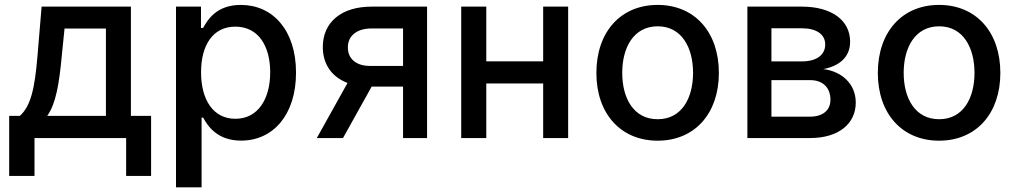

<svg xmlns="http://www.w3.org/2000/svg" viewBox="-20 -573 4219 797"><path d="M18.1 157.3H123.2V0H503.6V157.3H607.2V-92H523.4V-545.5H152.7L135.7 -342C124.3 -204.5 107.6 -132.8 62.5 -92H18.1ZM176.1 -92C212.4 -142.8 225.9 -227.3 236.5 -342L247.9 -454.5H419.7V-92Z M710.6 204.5H816.8V-84.9H823.2C842.3 -50.1 881.4 10.7 980.8 10.7C1112.9 10.7 1208.8 -95.2 1208.8 -271.7C1208.8 -448.5 1111.5 -552.6 979.8 -552.6C878.6 -552.6 842 -490.8 823.2 -457H814.3V-545.5H710.6ZM814.6 -272.7C814.6 -386.7 864.3 -462.4 957 -462.4C1053.3 -462.4 1101.6 -381 1101.6 -272.7C1101.6 -163.4 1051.8 -79.9 957 -79.9C865.8 -79.9 814.6 -158 814.6 -272.7Z M1653.1 0H1752.8V-545.5H1522.4C1396.7 -545.5 1320 -480.5 1320 -377.8C1320 -306.1 1357.6 -253.2 1422.6 -228.7L1295.1 0H1403.8L1522.7 -213.4H1653.1ZM1424 -376.4C1423.7 -423.3 1460.2 -454.9 1522.4 -454.9H1653.1V-299.4H1515.3C1457.4 -299.4 1423.7 -329.9 1424 -376.4Z M1998.6 -545.5H1894.5V0H1998.6V-226.6H2234.7V0H2338.4V-545.5H2234.7V-318.5H1998.6Z M2709.9 11C2863.6 11 2964.1 -101.6 2964.1 -270.2C2964.1 -440 2863.6 -552.6 2709.9 -552.6C2556.1 -552.6 2455.6 -440 2455.6 -270.2C2455.6 -101.6 2556.1 11 2709.9 11ZM2562.9 -270.6C2562.9 -375 2609.7 -463.8 2710.2 -463.8C2810 -463.8 2856.9 -375 2856.9 -270.6C2856.9 -165.8 2810 -78.1 2710.2 -78.1C2609.7 -78.1 2562.9 -165.8 2562.9 -270.6Z M3082.4 0H3343C3462.4 0 3532.3 -60.4 3532.3 -147C3532.3 -228 3470.2 -277.7 3397.4 -286.2C3464.5 -299 3508.9 -335.9 3508.9 -399.9C3508.9 -489.3 3431.5 -545.5 3308.6 -545.5H3082.4ZM3182.2 -88.8V-240.4H3343C3395.6 -240.4 3427.2 -209.5 3427.2 -158.7C3427.2 -115.4 3395.6 -88.8 3343 -88.8ZM3182.2 -318.2V-455.6H3308.6C3369 -455.6 3405.5 -430.4 3405.5 -388.5C3405.5 -344.8 3369.3 -318.2 3309.7 -318.2Z M3878.2 11C4032 11 4132.5 -101.6 4132.5 -270.2C4132.5 -440 4032 -552.6 3878.2 -552.6C3724.4 -552.6 3623.9 -440 3623.9 -270.2C3623.9 -101.6 3724.4 11 3878.2 11ZM3731.2 -270.6C3731.2 -375 3778.1 -463.8 3878.6 -463.8C3978.3 -463.8 4025.2 -375 4025.2 -270.6C4025.2 -165.8 3978.3 -78.1 3878.6 -78.1C3778.1 -78.1 3731.2 -165.8 3731.2 -270.6Z"/></svg>

Font: Magic Ui Pro Medium
Style: Regular
Weight: 500
Designer: Stefan Endress, Andreas Faust
Version: Version 1.000;FEAKit 1.0